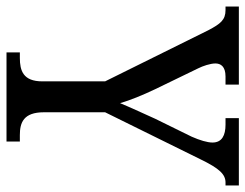

<svg xmlns="http://www.w3.org/2000/svg" viewBox="-106 -652 754 590"><g transform="rotate(90 271.0 -357.0)"><path d="M137 0H411V-41H391C353 -41 321 -52 321 -115V-303L465 -595C494 -655 512 -673 537 -673H546V-714H339V-673H359C392 -673 414 -662 414 -633C414 -617 407 -594 396 -569L341 -457C322 -415 304 -376 293 -349C284 -380 269 -417 250 -457L186 -589C179 -603 171 -626 171 -642C171 -658 180 -673 211 -673H236V-714H-4V-673H7C37 -673 49 -658 69 -620L226 -303V-110C226 -51 193 -41 154 -41H137Z"/></g></svg>

Font: Noto Serif Tamil Condensed
Style: Italic
Weight: 400
Width: 3
Italic angle: -12°
Designer: Indian Type Foundry, Tom Grace, and the Monotype Design Team
Foundry: Monotype Imaging Inc.
Version: Version 2.003